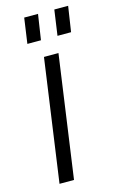

<svg xmlns="http://www.w3.org/2000/svg" viewBox="-114 -772 502 819"><g transform="rotate(-15 137.5 -362.0)"><path d="M183 -540 107 0H43L119 -540ZM142 -724 125 -612H65L81 -724ZM275 -724 258 -612H198L214 -724Z"/></g></svg>

Font: Pathway Extreme SemiCondensed ExtraLight
Style: Italic
Weight: 250
Width: 4
Italic angle: -8°
Version: Version 1.001;gftools[0.9.26]